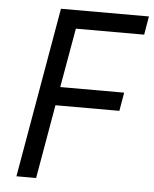

<svg xmlns="http://www.w3.org/2000/svg" viewBox="-51 -743 632 787"><g transform="rotate(5 265.0 -350.0)"><path d="M127 0 180 -304H443L456 -380H193L236 -624H517L530 -700H168L46 0Z"/></g></svg>

Font: Fixel Text 20240404
Style: Italic
Weight: 400
Width: 4
Italic angle: -10°
Designer: AlfaBravo + MacPaw
Foundry: Kyrylo Tkachov, Marchela Mozhyna, Serhii Makarenko, Maria Weinstein, Zakhar Kryvoshyya
Version: Version 1.211;Glyphs 3.2 (3225)